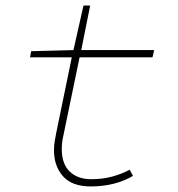

<svg xmlns="http://www.w3.org/2000/svg" viewBox="-20 -658 640 690"><path d="M306 12Q239 12 206.5 -24.5Q174 -61 174 -118Q174 -135 176.5 -150Q179 -165 182 -180L238 -452H88L92 -474L244 -478L280 -638H304L272 -478H534L528 -452H266L208 -172Q205 -159 203.5 -146.5Q202 -134 202 -122Q202 -69 230.5 -41.5Q259 -14 308 -14Q349 -14 383.5 -23.5Q418 -33 446 -48L458 -26Q428 -8 389.5 2Q351 12 306 12Z"/></svg>

Font: SourceCodeVF
Style: Italic
Weight: 200
Italic angle: -11°
Monospace: yes
Designer: Paul D. Hunt, Teo Tuominen
Foundry: Adobe
Version: Version 1.026;hotconv 1.1.0;makeotfexe 2.6.0